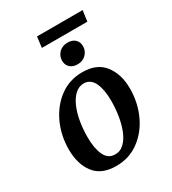

<svg xmlns="http://www.w3.org/2000/svg" viewBox="-170 -763 775 867"><g transform="rotate(-30 218.0 -330.0)"><path d="M179 13Q103 13 66.5 -34.5Q30 -82 30 -159Q30 -231 58.5 -293Q87 -355 138 -393Q189 -431 257 -431Q333 -431 370 -382.5Q407 -334 407 -260Q407 -188 379 -126Q351 -64 299.5 -25.5Q248 13 179 13ZM199 -35Q227 -34 247.5 -53.5Q268 -73 281 -105.5Q294 -138 300 -177Q306 -216 306 -254Q306 -312 289.5 -347.5Q273 -383 238 -384Q211 -384 190.5 -364.5Q170 -345 156.5 -312.5Q143 -280 137 -241.5Q131 -203 131 -165Q131 -106 147.5 -71Q164 -36 199 -35ZM154 -617 161 -673H399L391 -617ZM257 -472Q233 -472 218.5 -485.5Q204 -499 204 -521Q204 -545 221 -562.5Q238 -580 266 -580Q290 -580 304.5 -567Q319 -554 319 -531Q319 -507 302 -489.5Q285 -472 257 -472Z"/></g></svg>

Font: Yrsa Medium
Style: Italic
Weight: 500
Italic angle: -7.10001°
Designer: Anna Giedrys (Yrsa+Rasa design), David Brezina (Yrsa art-direction, Rasa art-direction, design)
Foundry: Rosetta Type Foundry
Version: Version 2.004